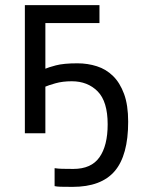

<svg xmlns="http://www.w3.org/2000/svg" viewBox="-20 -520 575 749"><path d="M157 0H77V-500H368V-430H157V-252Q168 -257 198 -265Q228 -273 282 -273Q322 -273 358 -261.5Q394 -250 421 -223.5Q448 -197 464 -153.5Q480 -110 480 -45Q480 86 427.5 147.5Q375 209 263 209Q230 209 215.5 208.5Q201 208 193 206V136Q206 138 221.5 138.5Q237 139 266 139Q336 139 368 93.5Q400 48 400 -35Q400 -124 361 -163.5Q322 -203 260 -203Q224 -203 196 -195Q168 -187 157 -182Z"/></svg>

Font: PTSans
Style: Regular
Weight: 400
Designer: A.Korolkova, O.Umpeleva, V.Yefimov
Foundry: ParaType Ltd
Version: Version 2.003W OFL